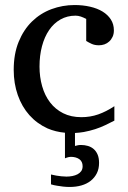

<svg xmlns="http://www.w3.org/2000/svg" viewBox="-20 -514 506 759"><path d="M371.6 129.9Q371.6 153.3 362.8 170.9Q354 188.5 338.6 200.7Q323.2 212.9 302 219Q280.8 225.1 255.4 225.1Q242.2 225.1 229.2 223.6Q216.3 222.2 205.6 220.2Q192.9 218.3 181.6 214.8V175.8Q191.9 178.2 202.6 180.2Q211.9 181.6 222.4 182.9Q232.9 184.1 242.7 184.1Q254.4 184.1 265.9 181.9Q277.3 179.7 286.4 175Q295.4 170.4 301 162.6Q306.6 154.8 306.6 143.1Q306.6 124.5 293.5 115.2Q280.3 106 259.8 106Q255.9 106 252 106.9Q248 107.9 244.6 108.9L236.8 111.8V10.7Q199.7 7.3 168 -6.3Q126 -25.4 96.2 -58.8Q66.4 -92.3 50.3 -138.2Q34.2 -184.1 34.2 -237.8Q34.2 -300.8 53.7 -348.6Q73.2 -396.5 106.4 -429Q139.6 -461.4 183.3 -477.8Q227.1 -494.1 274.9 -494.1Q307.6 -494.1 336.2 -487.5Q364.7 -481 385.5 -468.3Q406.2 -455.6 418.2 -437Q430.2 -418.5 430.2 -394Q430.2 -379.4 425 -368.4Q419.9 -357.4 411.6 -349.9Q403.3 -342.3 392.8 -338.6Q382.3 -335 371.1 -335Q354.5 -335 342.3 -340.6Q330.1 -346.2 320.8 -352.1V-439Q310.5 -444.8 299.6 -448.5Q288.6 -452.1 278.8 -452.1Q245.6 -452.1 219 -437Q192.4 -421.9 174.1 -395Q155.8 -368.2 146 -331.3Q136.2 -294.4 136.2 -251Q136.2 -209.5 146.7 -172.9Q157.2 -136.2 178 -109.1Q198.7 -82 229.7 -66.4Q260.7 -50.8 301.8 -50.8Q336.9 -50.8 368.4 -61.8Q399.9 -72.8 432.1 -94.2V-37.1Q415 -28.3 396.2 -19.3Q377.4 -10.3 356.2 -3.4Q335 3.4 311.5 7.8Q294.4 10.7 276.4 11.7V63Q281.7 62 286.6 60.5Q291.5 59.1 299.8 59.1Q314.9 59.1 327.9 63Q340.8 66.9 350.6 75.4Q360.4 84 366 97.4Q371.6 110.8 371.6 129.9Z"/></svg>

Font: BabelStone Ogham
Style: Italic
Weight: 400
Italic angle: -30°
Designer: Andrew West
Foundry: BabelStone
Version: Version 2.02 March 14, 2022